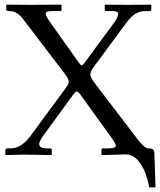

<svg xmlns="http://www.w3.org/2000/svg" viewBox="-20 -666 690 827"><path d="M521 -1 419.9 2 417 0V-20Q417 -26.9 422.9 -26.9H446.8Q479 -26.9 479 -39.1Q479 -46.4 460 -73.2L324.2 -261.2Q316.4 -272 310.1 -272Q306.2 -272 294.9 -257.8L163.1 -77.1Q148.9 -55.7 148.9 -45.9Q148.9 -37.1 156.5 -32Q164.1 -26.9 178.2 -26.9H196.8Q203.1 -25.4 203.1 -20V0L200.2 2Q103 0 87.9 0L3.9 2L2.9 0V-20Q2.9 -26.9 14.2 -26.9H25.9Q71.8 -26.9 111.8 -81.1L266.1 -291Q275.9 -303.7 275.9 -314Q275.9 -326.2 262.2 -344.2L90.8 -568.8Q77.1 -587.4 69.3 -595.9Q61.5 -604.5 49.1 -611.3Q36.6 -618.2 21 -618.2H19Q6.8 -618.2 6.8 -625V-645L12.2 -646Q26.9 -646 67.9 -645.5Q108.9 -645 112.8 -645Q114.3 -645 140.1 -645.3Q166 -645.5 196.5 -645.8Q227.1 -646 240.2 -646Q244.1 -645 245.1 -645V-625Q245.1 -618.2 240.2 -618.2H200.2Q176.8 -618.2 176.8 -606.9Q176.8 -598.1 194.8 -571.8L319.8 -396Q327.6 -384.8 332 -384.8Q335.9 -384.8 345.2 -397L474.1 -571.8Q488.8 -592.8 488.8 -606Q488.8 -618.2 467.8 -618.2H438Q431.2 -618.2 431.2 -625V-645L433.1 -646Q444.8 -646 486.3 -645.5Q527.8 -645 532.2 -645Q533.2 -645 575.9 -645.5Q618.7 -646 628.9 -646L631.8 -645V-625Q631.8 -618.2 623 -618.2H606Q583 -618.2 564.2 -607.4Q545.4 -596.7 522 -564.9L381.8 -375Q369.1 -357.4 369.1 -345.2Q369.1 -333 384.8 -312L562 -80.1Q600.6 -26.9 618.2 -26.9Q633.8 -26.9 639.4 -21.7Q645 -16.6 645 -6.8L649.9 141.1H623Q620.6 128.9 617.4 116.2Q614.3 103.5 608.4 86.2Q602.5 68.8 594.5 54.4Q586.4 40 576.2 27.1Q565.9 14.2 551.5 6.6Q537.1 -1 521 -1Z"/></svg>

Font: Linux Libertine Display G
Style: Regular
Weight: 400
Designer: Philipp H. Poll
Foundry: Philipp H. Poll
Version: Version 5.0.9